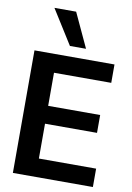

<svg xmlns="http://www.w3.org/2000/svg" viewBox="-102 -1018 743 1080"><g transform="rotate(10 269.5 -477.5)"><path d="M50 0V-700H507V-595H180V-406H477V-304H180V-105H507V0ZM242 -759 119 -955H243L334 -759Z"/></g></svg>

Font: Host Grotesk Light
Style: Bold
Weight: 700
Version: Version 1.003